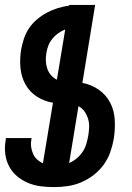

<svg xmlns="http://www.w3.org/2000/svg" viewBox="-20 -755 540 783"><path d="M200 8Q172 8 145 4.5Q118 1 93.5 -9.5Q69 -20 49 -37Q29 -54 17 -77Q5 -100 1.5 -127Q-2 -154 3 -182L4 -192H109Q108 -191 108 -189.5Q108 -188 108 -187Q105 -171 107 -156Q109 -141 115 -127.5Q121 -114 131.5 -104.5Q142 -95 155 -89L196 -336Q160 -342 130.5 -361Q101 -380 84 -410.5Q67 -441 63.5 -477.5Q60 -514 66 -552Q70 -574 77.5 -597Q85 -620 98.5 -640Q112 -660 131 -676Q150 -692 171.5 -703.5Q193 -715 216 -722Q239 -729 262 -732V-735H368L316 -417Q353 -410 383 -389Q413 -368 429.5 -336Q446 -304 448 -265.5Q450 -227 444 -189Q439 -161 429.5 -134Q420 -107 402.5 -83Q385 -59 361.5 -41Q338 -23 311 -11.5Q284 0 255.5 4Q227 8 200 8ZM212 -430 246 -635Q231 -629 217.5 -619.5Q204 -610 193.5 -597Q183 -584 177 -568.5Q171 -553 169 -538Q166 -521 167 -505Q168 -489 173 -474.5Q178 -460 188 -448.5Q198 -437 212 -430ZM262 -90Q278 -97 292.5 -109Q307 -121 317 -136Q327 -151 332 -168Q337 -185 340 -202Q343 -220 343.5 -237.5Q344 -255 339 -271Q334 -287 324.5 -300.5Q315 -314 300 -322Z"/></svg>

Font: Iosevka Term Curly Extrabold
Style: Italic
Weight: 800
Italic angle: -9°
Designer: Belleve Invis
Foundry: Belleve Invis
Version: Version 32.3.0